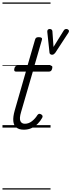

<svg xmlns="http://www.w3.org/2000/svg" viewBox="-20 -1030 577 1550"><path d="M172 17Q135 17 113 0Q91 -17 87.5 -51.5Q84 -86 99 -139L189 -452H109Q99 -452 96 -458.5Q93 -465 96 -477Q99 -489 105 -494.5Q111 -500 122 -500H202L263 -710Q266 -721 272.5 -725.5Q279 -730 293 -730Q309 -730 315.5 -724.5Q322 -719 318 -707L258 -500H388Q399 -500 401.5 -494Q404 -488 401 -476Q398 -463 391.5 -457.5Q385 -452 375 -452H245L150 -125Q135 -75 144.5 -53Q154 -31 181 -31Q212 -31 238.5 -52Q265 -73 282 -101Q287 -108 294 -110.5Q301 -113 312 -107Q322 -101 323.5 -93.5Q325 -86 320 -78Q307 -54 285.5 -32Q264 -10 236 3.5Q208 17 172 17ZM516 -796Q527 -796 534 -787.5Q541 -779 531 -764L425 -602Q420 -596 414 -592Q408 -588 400 -588Q392 -588 386.5 -592.5Q381 -597 380 -602L362 -770Q360 -781 365 -788.5Q370 -796 381 -796Q389 -796 395.5 -792Q402 -788 403 -778L412 -651L494 -783Q499 -791 504.5 -793.5Q510 -796 516 -796ZM0 490H388V500H0ZM0 -20H388V0H0ZM0 -505H388V-500H0ZM0 -1010H388V-1000H0Z"/></svg>

Font: Playwrite TZ Guides
Style: Regular
Weight: 400
Designer: Veronika Burian, José Scaglione
Foundry: TypeTogether
Version: Version 1.003